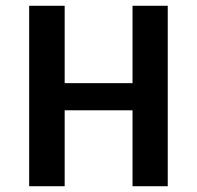

<svg xmlns="http://www.w3.org/2000/svg" viewBox="-20 -645 682 665"><path d="M204 0H81V-625H204ZM439 -625H561V0H439ZM455 -263H188V-357H455Z"/></svg>

Font: Changa Medium
Style: Regular
Weight: 500
Designer: Eduardo Rodriguez Tunni
Foundry: Eduardo Rodriguez Tunni
Version: Version 3.003